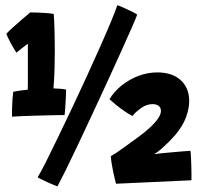

<svg xmlns="http://www.w3.org/2000/svg" viewBox="-20 -684 786 720"><path d="M180.5 -352.5Q191 -352.5 205 -351.2Q219 -350 228 -348Q228 -340.5 227 -320.8Q226 -301 224.8 -281Q223.5 -261 222 -252.5Q209.5 -252.5 181.2 -252Q153 -251.5 120 -250.5Q87 -249.5 60.5 -248.5Q34 -247.5 25 -246.5Q25 -259 25.2 -277Q25.5 -295 26.8 -312Q28 -329 29.5 -339.5Q36.5 -341.5 47.2 -343Q58 -344.5 68.5 -346Q79 -347.5 84 -347.5Q84.5 -358 84.5 -375.2Q84.5 -392.5 84.5 -413Q84.5 -433.5 84.5 -454Q84.5 -474.5 84.5 -491.8Q84.5 -509 84.5 -520Q80 -517 71 -510Q62 -503 53.5 -496.2Q45 -489.5 41.5 -486.5Q31 -502.5 20.5 -522Q10 -541.5 3.5 -557Q11 -565.5 28.2 -581Q45.5 -596.5 64 -612.5Q82.5 -628.5 93.5 -637.5Q104.5 -637.5 121 -636.8Q137.5 -636 154.2 -635Q171 -634 181.5 -631.5Q182.5 -623 183.2 -603.8Q184 -584.5 184.8 -556.2Q185.5 -528 185.5 -492Q185.5 -462.5 184.5 -425.8Q183.5 -389 180.5 -352.5ZM420 -664.5Q427 -662.5 443.5 -655.2Q460 -648 475.5 -640.2Q491 -632.5 494.5 -629Q490 -616.5 473.8 -579.5Q457.5 -542.5 433.8 -489.8Q410 -437 382 -376.2Q354 -315.5 325.2 -253.8Q296.5 -192 270.5 -137.2Q244.5 -82.5 224.8 -42.5Q205 -2.5 195.5 15Q192.5 14 181.5 9.5Q170.5 5 157.2 -1Q144 -7 133.8 -12.2Q123.5 -17.5 121 -19Q131.5 -35.5 151 -74.2Q170.5 -113 196 -165.8Q221.5 -218.5 250 -278.5Q278.5 -338.5 306 -398.8Q333.5 -459 357.2 -512.5Q381 -566 397.5 -606Q414 -646 420 -664.5ZM694 -118.5Q695.5 -110.5 696.2 -94.5Q697 -78.5 697.5 -60.2Q698 -42 698 -27.5Q698 -13 698 -8L415 5Q414 1 409.5 -17.5Q405 -36 400.8 -59Q396.5 -82 395.5 -98.5Q412.5 -107.5 439.2 -127Q466 -146.5 500.5 -171.5Q524.5 -189 543.2 -206.5Q562 -224 572.8 -239.8Q583.5 -255.5 583.5 -268Q583.5 -280.5 575 -287Q566.5 -293.5 552 -293.5Q529.5 -293.5 508.2 -278.2Q487 -263 477 -249Q463.5 -255.5 446.5 -267.2Q429.5 -279 414.2 -291.5Q399 -304 390.5 -312Q408 -341 436.5 -363.8Q465 -386.5 499.5 -399.5Q534 -412.5 570 -412.5Q625.5 -412.5 657.5 -383.5Q689.5 -354.5 689.5 -304.5Q689.5 -278 677.8 -245Q666 -212 636.5 -177Q626.5 -165.5 614.8 -153.8Q603 -142 592 -132Q581 -122 572 -115.2Q563 -108.5 558.5 -106Q569 -107.5 585.2 -109.2Q601.5 -111 620.2 -112.5Q639 -114 658.2 -115.8Q677.5 -117.5 694 -118.5Z"/></svg>

Font: Grandstander Thin
Style: Bold
Weight: 700
Version: Version 1.200